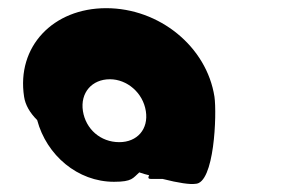

<svg xmlns="http://www.w3.org/2000/svg" viewBox="-20 -750 733 470"><path d="M39 -513C42 -493 53 -474 71 -456C94 -370 170 -305 259 -305C304 -305 305 -314 321 -328C329 -325 337 -323 345 -321C343 -316 341 -312 350 -312H378C417 -302 446 -298 458 -300C505 -300 511 -471 505 -513C486 -636 370 -730 240 -730C110 -730 20 -636 39 -513ZM183 -478C176 -523 205 -556 249 -556C291 -556 330 -523 337 -478C344 -434 316 -402 272 -402C226 -402 190 -434 183 -478Z"/></svg>

Font: Ampere
Style: SCRevIta
Weight: 400
Version: Version 1